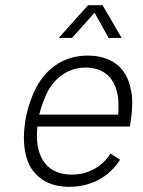

<svg xmlns="http://www.w3.org/2000/svg" viewBox="-20 -720 551 739"><path d="M344 -671 398 -574H448L375 -700H319L206 -574H257ZM255 -48C201 -48 162 -70 141 -111C128 -135 122 -165 122 -198C122 -209 123 -221 124 -233H480C485 -265 489 -296 489 -325C489 -344 487 -362 483 -378C467 -460 409 -506 317 -506C234 -506 168 -465 126 -395C103 -355 85 -303 77 -253C74 -231 72 -210 72 -190C72 -150 79 -113 95 -81C124 -30 175 -1 245 -1C331 -1 399 -38 442 -105L406 -129C370 -76 319 -48 255 -48ZM164 -369C197 -427 248 -460 311 -460C377 -459 417 -424 431 -363C435 -348 436 -331 436 -313C436 -302 436 -291 435 -279H131C139 -310 152 -346 164 -369Z"/></svg>

Font: Arthouse Owned Light
Style: Italic
Weight: 300
Italic angle: -10°
Designer: Jeremy Tribby
Foundry: Tribby Type
Version: Version 1.000;PS 001.000;hotconv 1.0.88;makeotf.lib2.5.64775